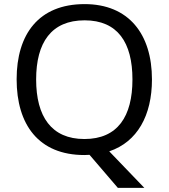

<svg xmlns="http://www.w3.org/2000/svg" viewBox="-20 -745 821 935"><path d="M720 -358C720 -580 606 -725 392 -725C168 -725 61 -578 61 -359C61 -138 168 10 391 10C399 10 408 9 416 9L554 170H683L512 -8C649 -54 720 -183 720 -358ZM156 -358C156 -538 230 -646 392 -646C553 -646 625 -538 625 -358C625 -178 553 -68 391 -68C230 -68 156 -178 156 -358Z"/></svg>

Font: Noto Sans Caucasian Albanian
Style: Regular
Weight: 400
Designer: Monotype Design Team
Foundry: Monotype Imaging Inc.
Version: Version 2.005